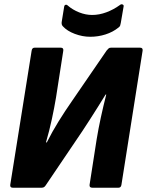

<svg xmlns="http://www.w3.org/2000/svg" viewBox="-20 -878 687 898"><path d="M40 0Q26 0 28 -14L128 -641Q130 -655 142 -655H264Q278 -655 276 -641L242 -422Q234 -374 222.5 -320.5Q211 -267 195 -212H199Q224 -262 254.5 -311Q285 -360 315 -403L479 -642Q484 -648 488 -651.5Q492 -655 499 -655H635Q649 -655 647 -641L548 -14Q546 0 534 0H412Q397 0 399 -14L432 -226Q440 -275 451.5 -328Q463 -381 477 -436H474Q456 -406 437 -376.5Q418 -347 400.5 -319Q383 -291 366 -266L195 -13Q192 -8 187.5 -4Q183 0 175 0ZM402 -706Q366 -706 330 -719.5Q294 -733 274 -755Q266 -763 269 -778L280 -846Q281 -854 286.5 -855.5Q292 -857 297 -852Q320 -832 350.5 -820Q381 -808 411 -808Q444 -808 477.5 -820.5Q511 -833 540 -854Q547 -860 553.5 -857Q560 -854 558 -847L545 -771Q544 -764 542 -758.5Q540 -753 534 -749Q508 -728 473.5 -717Q439 -706 402 -706Z"/></svg>

Font: Sofia Sans Semi Condensed Black
Style: Italic
Weight: 900
Italic angle: -9°
Version: Version 4.100